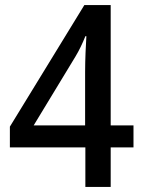

<svg xmlns="http://www.w3.org/2000/svg" viewBox="-20 -738 564 758"><path d="M507 -156V-243H417V-718H313L19 -238V-156H317V0H417V-156ZM316 -454V-243H113L278 -515C292 -538 306 -567 317 -595H321C319 -563 316 -504 316 -454Z"/></svg>

Font: Noto Sans Myanmar SemiCondensed Medium
Style: Regular
Weight: 500
Width: 4
Designer: Monotype Design Team
Foundry: Monotype Imaging Inc.
Version: Version 2.107